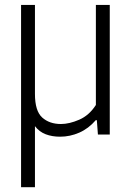

<svg xmlns="http://www.w3.org/2000/svg" viewBox="-20 -562 552 802"><path d="M68 220V-541.5H126V-169.5Q126 -98.5 156.2 -71.2Q186.5 -44 234.5 -44Q269.5 -44 311 -62Q352.5 -80 380.5 -123.5V-541.5H438.5V0H389L384.5 -60H380Q350 -25 311.2 -8Q272.5 9 231 9Q197.5 9 170.8 -1.2Q144 -11.5 126 -35V220Z"/></svg>

Font: Encode Sans SmCnd Lt
Style: Regular
Weight: 300
Width: 4
Designer: Multiple Designers
Foundry: Impallari Type
Version: Version 3.002; ttfautohint (v1.8.3) -l 8 -r 50 -G 200 -x 14 